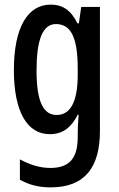

<svg xmlns="http://www.w3.org/2000/svg" viewBox="-20 -570 513 830"><path d="M199 -550C100 -550 40 -452 40 -267C40 -88 97 10 195 10C250 10 287 -17 316 -74H320C317 -44 316 -14 316 8V22C316 120 275 156 197 156C155 156 113 144 66 119V207C106 229 147 240 199 240C348 240 412 152 412 -4V-540H331L321 -469H315C286 -527 250 -550 199 -550ZM222 -466C287 -466 316 -407 316 -273V-247C316 -131 285 -73 225 -73C166 -73 138 -133 138 -266C138 -397 164 -466 222 -466Z"/></svg>

Font: Noto Sans Khmer ExtraCondensed Medium
Style: Regular
Weight: 500
Width: 2
Designer: Danh Hong and the Monotype Design Team
Foundry: Monotype Imaging Inc.
Version: Version 2.004